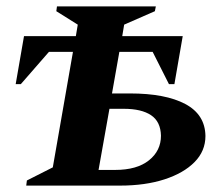

<svg xmlns="http://www.w3.org/2000/svg" viewBox="-20 -580 698 600"><path d="M133 -418 45 -317H29L55 -467H217L223 -503L156 -545L158 -560H467L464 -545L368 -503L362 -467H551L525 -317H508L457 -418H353L330 -288H386Q497 -288 559 -255Q621 -222 622 -155Q622 -108 588 -73.5Q554 -39 494 -19.5Q434 0 355 0H62L64 -16L145 -57L208 -418ZM288 -49H340Q408 -49 445.5 -79Q483 -109 483 -156Q482 -200 452 -220Q422 -240 367 -240H322Z"/></svg>

Font: Spectral SC
Style: Bold Italic
Weight: 700
Italic angle: -10°
Designer: Jean-Baptiste Levee
Foundry: Production Type
Version: Version 2.001